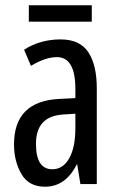

<svg xmlns="http://www.w3.org/2000/svg" viewBox="-20 -696 447 726"><path d="M265 -266V-212Q265 -138 241.5 -97Q218 -56 178 -56Q116 -56 116 -152Q116 -257 219 -263ZM209 -547Q132 -547 71 -508L97 -447Q152 -480 195 -480Q265 -480 265 -360V-325L205 -322Q33 -314 33 -150Q33 -86 61 -38Q89 10 150 10Q228 10 270 -74H272L284 0H346V-362Q346 -450 314 -498.5Q282 -547 209 -547ZM327 -676V-614H89V-676Z"/></svg>

Font: Noto Sans Display Condensed
Style: Regular
Weight: 400
Width: 3
Designer: Monotype Design Team
Foundry: Monotype Imaging Inc.
Version: Version 1.900